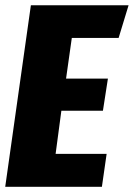

<svg xmlns="http://www.w3.org/2000/svg" viewBox="-21 -715 512 735"><path d="M471.2 -694.8 433.1 -569.8H253.9L231.9 -414.1H392.1L373 -291H213.9L191.9 -126H387.2L369.1 0H-1L97.2 -694.8Z"/></svg>

Font: Fira Sans Compressed ExtraBold
Style: Italic
Weight: 800
Width: 3
Italic angle: -8°
Designer: Carrois Corporate & Edenspiekermann AG
Foundry: Carrois Corporate GbR & Edenspiekermann AG
Version: Version 4.203;PS 004.203;hotconv 1.0.88;makeotf.lib2.5.64775